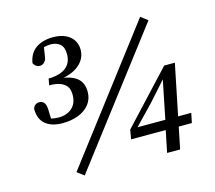

<svg xmlns="http://www.w3.org/2000/svg" viewBox="-100 -803 1051 940"><g transform="rotate(-15 425.5 -333.0)"><path d="M180 -261Q126 -261 94.5 -286.5Q63 -312 63 -365Q67 -378 75.5 -384Q84 -390 95 -390Q110 -390 119 -379.5Q128 -369 129 -345L131 -284L102 -311Q117 -301 133.5 -297Q150 -293 170 -293Q196 -293 217 -303Q238 -313 250.5 -333Q263 -353 263 -383Q263 -409 252.5 -424.5Q242 -440 220.5 -448.5Q199 -457 164 -457L170 -490Q206 -490 233 -500.5Q260 -511 274 -531.5Q288 -552 288 -582Q288 -618 269.5 -633.5Q251 -649 223 -649Q208 -649 193 -645.5Q178 -642 165 -635L190 -661L181 -602Q179 -582 169 -571.5Q159 -561 145 -561Q134 -561 125.5 -567.5Q117 -574 113 -583Q118 -614 134 -635.5Q150 -657 178 -668.5Q206 -680 242 -680Q280 -680 306 -667.5Q332 -655 345 -634Q358 -613 358 -586Q358 -556 341.5 -532Q325 -508 295 -492.5Q265 -477 222 -471L224 -477Q281 -471 309.5 -447.5Q338 -424 338 -378Q338 -342 317.5 -315.5Q297 -289 261 -275Q225 -261 180 -261ZM218 14 183 -12 681 -666 716 -639ZM636 12 663 -120 666 -129 710 -347H694L722 -356L623 -245L521 -139L527 -156V-147H801L791 -98H483L491 -145L733 -405H787L702 12Z"/></g></svg>

Font: Source Serif 4 18pt
Style: Italic
Weight: 400
Italic angle: -12°
Designer: Frank Grießhammer
Foundry: Adobe Systems Incorporated
Version: Version 4.004;hotconv 1.0.116;makeotfexe 2.5.65601